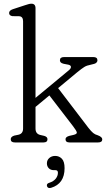

<svg xmlns="http://www.w3.org/2000/svg" viewBox="-20 -750 568 1011"><path d="M58 0Q36.5 0 36.5 -17Q36.5 -30 55 -36L77 -40.5Q101.5 -46 101.5 -73V-638Q101.5 -662.5 82 -664.5L45 -665Q28 -668 28 -681.5Q28 -695 47.5 -701.5L108.5 -721.5Q121 -725.5 129.5 -728Q138 -730.5 145 -730.5Q167 -730.5 167 -707V-234.5L342.5 -380Q354 -389.5 353.5 -398Q353 -406.5 339.5 -409.5L315.5 -414Q303.5 -417 299.5 -421.8Q295.5 -426.5 295.5 -432.5Q295.5 -449.5 317 -449.5H472Q493 -449.5 493 -432.5Q493 -425 486.8 -419.2Q480.5 -413.5 457 -409Q437 -405.5 423.8 -397.2Q410.5 -389 386.5 -369.5L286 -286L445.5 -77Q460.5 -58 470.5 -49.8Q480.5 -41.5 494 -38Q518.5 -29 518.5 -16.5Q518.5 0 497 0H345.5Q325 0 325 -17Q325 -29 344.5 -34.5L366.5 -39.5Q386 -44 384.5 -52.8Q383 -61.5 365 -85L240 -247.5L167 -187V-73Q167 -45.5 191.5 -39.5L213 -34.5Q230 -29.5 230 -17Q230 0 209.5 0ZM264 146Q246.5 146 236.8 135.8Q227 125.5 227 110Q227 93 239.5 82Q252 71 270.5 71Q291.5 71 305.8 85.8Q320 100.5 320 135.5Q320 217.5 249 239Q232 243.5 227.5 230.5Q223.5 217 239.5 212.5Q262.5 205 273.8 190.5Q285 176 285 159.5Q285 146 272 146Z"/></svg>

Font: Fraunces 72pt S100 Light
Style: Regular
Weight: 300
Version: Version 1.000; ttfautohint (v1.8.3)